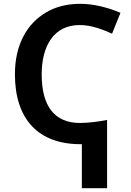

<svg xmlns="http://www.w3.org/2000/svg" viewBox="-20 -744 686 1004"><path d="M198 -355C198 -503 261 -613 396 -613C459 -613 516 -590 566 -568L610 -677C539 -707 466 -724 400 -724C331 -724 271 -709 221 -679C123 -622 58 -512 58 -356C58 -120 181 10 401 10H408V240H540V-117C499 -108 439 -101 398 -101C265 -101 198 -189 198 -355Z"/></svg>

Font: Passageway
Style: Light
Weight: 700
Foundry: Ascender Corporation
Version: Version 1.11